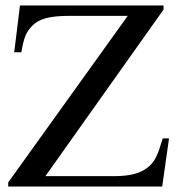

<svg xmlns="http://www.w3.org/2000/svg" viewBox="-20 -682 652 702"><path d="M598 -176H575C557 -117 548 -89 515 -66C490 -48 454 -38 398 -38H146L578 -647V-662H53L32 -491H58C68 -546 74 -563 99 -589C123 -613 162 -624 233 -624H447L10 -15V0H573Z"/></svg>

Font: XITS Math
Style: Regular
Weight: 400
Designer: MicroPress Inc., with final additions and corrections provided by Coen Hoffman, Elsevier (retired)
Version: Version 1.302